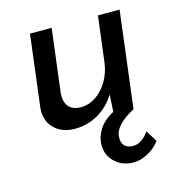

<svg xmlns="http://www.w3.org/2000/svg" viewBox="-96 -499 740 797"><g transform="rotate(-15 273.5 -100.0)"><path d="M496 152Q477 179 444.5 196.5Q412 214 382 214Q335 214 303 184.5Q271 155 271 110Q271 76 291.5 43.5Q312 11 354 -11L358 -85Q332 -40 285.5 -12Q239 16 183 16Q130 16 97.5 -14Q65 -44 65 -93L66 -107L104 -414H197L163 -139Q161 -105 177 -85Q193 -65 229 -64Q264 -64 294.5 -84.5Q325 -105 346 -141Q367 -177 372 -221L396 -414H489L438 0Q351 47 350 96Q348 121 361 134Q374 147 394 147Q432 150 466 103Z"/></g></svg>

Font: Josefin Sans
Style: Italic
Weight: 400
Italic angle: -7°
Designer: Santiago Orozco
Foundry: Typemade
Version: Version 2.000